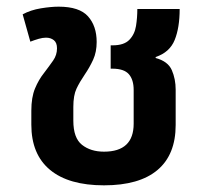

<svg xmlns="http://www.w3.org/2000/svg" viewBox="-20 -544 621 576"><path d="M292 12Q186 12 130 -34.5Q74 -81 74 -170V-212Q74 -252 85 -278.5Q96 -305 112 -325Q128 -346 139.5 -362.5Q151 -379 151 -399Q151 -416 141.5 -423.5Q132 -431 118 -431Q108 -431 96 -427.5Q84 -424 71 -419L48 -501Q72 -514 102.5 -519Q133 -524 156 -524Q218 -524 244 -495Q270 -466 270 -418Q270 -388 259.5 -365Q249 -342 234 -320Q219 -298 209.5 -278Q200 -258 200 -223V-182Q200 -130 226 -109.5Q252 -89 292 -89Q381 -89 381 -173V-274Q381 -305 366.5 -321.5Q352 -338 317 -338H312V-408H318Q352 -408 368 -424.5Q384 -441 388 -466Q392 -491 392 -517H519Q519 -461 504 -424Q489 -387 447 -373V-370Q484 -360 495.5 -333.5Q507 -307 507 -275V-169Q507 -80 452.5 -34Q398 12 292 12Z"/></svg>

Font: Noto Sans Thai UI SemBd
Style: Regular
Weight: 600
Designer: Monotype Design Team
Foundry: Monotype Imaging Inc.
Version: Version 2.000;GOOG;noto-source:20170915:90ef993387c0